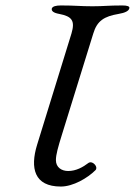

<svg xmlns="http://www.w3.org/2000/svg" viewBox="-20 -673 494 704"><path d="M203 11C248 11 301 -20 330 -49C340 -59 325 -78 312 -78C309 -78 307 -77 305 -76C284 -60 259 -46 230 -46C206 -46 185 -59 185 -86C185 -106 193 -134 207 -179L322 -550C336 -597 362 -613 415 -622C439 -626 452 -633 454 -642C457 -650 446 -653 429 -653C375 -653 362 -650 319 -650C273 -650 257 -653 203 -653C186 -653 173 -650 170 -642C168 -633 175 -626 197 -622C244 -613 256 -597 242 -550L116 -142C90 -57 105 11 203 11Z"/></svg>

Font: EB Garamond
Style: Italic
Weight: 400
Italic angle: -17.2°
Designer: Georg Duffner and Octavio Pardo
Foundry: Georg Duffner
Version: Version 1.000;PS 001.000;hotconv 1.0.88;makeotf.lib2.5.64775